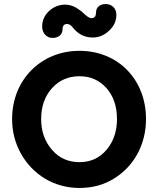

<svg xmlns="http://www.w3.org/2000/svg" viewBox="-20 -916 784 952"><path d="M440 -730C470 -730 497 -741 521 -764C545 -786 557 -812 557 -843C557 -874 535 -896 504 -896C479 -896 456 -882 456 -854C456 -842 453 -826 434 -826C419 -826 403 -842 386 -858C365 -874 339 -893 304 -893C274 -893 247 -883 224 -862C201 -841 189 -815 189 -784C189 -752 211 -728 240 -728C268 -728 290 -742 290 -771C290 -784 295 -797 312 -797C321 -797 332 -793 344 -776C364 -752 393 -730 440 -730ZM374 16C437 16 494 1 544 -30C643 -90 704 -198 704 -326C704 -521 566 -664 374 -664C184 -664 40 -521 40 -326C40 -263 55 -206 84 -154C143 -49 249 16 374 16ZM374 -112C319 -112 273 -132 238 -173C202 -214 184 -265 184 -326C184 -388 202 -439 238 -479C273 -518 319 -538 374 -538C429 -538 473 -518 508 -479C543 -439 560 -388 560 -326C560 -265 543 -214 508 -173C473 -132 429 -112 374 -112Z"/></svg>

Font: Dongle
Style: Bold
Weight: 700
Designer: Yanghee Ryu
Foundry: Yanghee Ryu
Version: Version 2.000